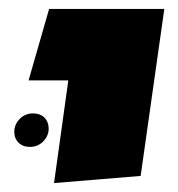

<svg xmlns="http://www.w3.org/2000/svg" viewBox="-20 -591 398 430"><path d="M133 -411H44L90 -571H348L295 -197L101 -181ZM89 -303Q89 -318 79.5 -327.5Q70 -337 54 -337Q36 -337 24 -324.5Q12 -312 12 -296Q12 -281 21.5 -271.5Q31 -262 47 -262Q65 -262 77 -274.5Q89 -287 89 -303Z"/></svg>

Font: FiraGO Heavy
Style: Italic
Weight: 900
Italic angle: -8°
Designer: bBox Type GmbH
Foundry: bBox Type GmbH
Version: Version 1.001